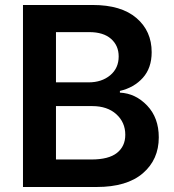

<svg xmlns="http://www.w3.org/2000/svg" viewBox="-20 -747 697 767"><path d="M71.8 0V-727.1H350.1Q464.4 -727.1 525.1 -675Q585.9 -623 585.9 -538.6Q585.9 -475.6 550.8 -436.3Q515.6 -397 459 -383.8V-377Q521.5 -374 567.9 -325.2Q614.3 -276.4 614.3 -198.2Q614.3 -109.4 550.5 -54.7Q486.8 0 366.2 0ZM203.6 -418H334Q386.2 -418 420.2 -446.3Q454.1 -474.6 454.1 -521.5Q454.1 -564.9 423.6 -591.8Q393.1 -618.7 336.4 -618.7H203.6ZM203.6 -109.9H345.2Q414.1 -109.9 447.3 -136.2Q480.5 -162.6 480.5 -208.5Q480.5 -258.3 444.6 -290.8Q408.7 -323.2 348.6 -323.2H203.6Z"/></svg>

Font: Interop SemBd
Style: Regular
Weight: 600
Designer: Rasmus Andersson, Google, Jang Haemin
Foundry: jhaemin
Version: Version 1.007